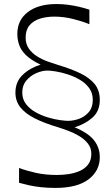

<svg xmlns="http://www.w3.org/2000/svg" viewBox="-20 -735 551 946"><path d="M56 -278.7Q56 -332.6 92.3 -366.7Q128.6 -400.9 179.9 -416.4Q134.6 -438.1 109.5 -461.9Q84.4 -485.6 74.9 -512.4Q65.4 -539.1 65.4 -568Q65.4 -636.1 117.3 -675.6Q169.1 -715.1 258.4 -715.1Q288.4 -715.1 317.1 -711.2Q345.9 -707.3 372.1 -701Q398.3 -694.7 420.4 -687.3V-615.8Q387.3 -629.6 340.6 -641.3Q293.9 -653.1 248 -653.1Q209.1 -653.1 177 -643.2Q144.9 -633.3 125.6 -610.4Q106.3 -587.6 106.3 -550Q106.3 -517.7 122.3 -495.2Q138.3 -472.7 162.9 -457.3Q187.6 -441.9 214.7 -432.1Q241.9 -422.4 264.1 -415.6Q330.1 -396 376.5 -373.4Q422.9 -350.7 447.3 -319.9Q471.7 -289 471.7 -242.9Q471.7 -187.4 435.4 -155.4Q399.1 -123.4 347.9 -107.9Q415.9 -79.3 443.8 -43.1Q471.7 -6.9 471.7 39.4Q471.7 106.7 416.1 148.8Q360.4 190.9 253.9 190.9Q215.4 190.9 182.8 187.4Q150.1 183.9 123.5 178Q96.9 172.1 73.9 165.6V92.4Q107 105.3 154.6 116.2Q202.1 127.1 260 127.1Q289.4 127.1 319.1 122.6Q348.9 118 374 106.8Q399.1 95.6 414.6 75Q430 54.4 430 22.4Q430 -6.6 412.7 -28.2Q395.4 -49.9 369.1 -65.4Q342.7 -80.9 314.3 -91.4Q285.9 -102 263.6 -108.7Q198.6 -128.1 151.7 -151.6Q104.9 -175.1 80.4 -206.1Q56 -237 56 -278.7ZM89.7 -279.6Q89.7 -246 108.2 -222.1Q126.7 -198.1 155.4 -182.1Q184 -166.1 215.6 -156.6Q247.1 -147.1 274.1 -143.4Q301.1 -139.6 315 -139.6Q342.7 -139.6 370.8 -150.1Q398.9 -160.6 418 -183.3Q437.1 -206 437.1 -243.3Q437.1 -276.9 419 -301.6Q400.9 -326.3 372.2 -342.7Q343.6 -359.1 312.4 -369Q281.1 -378.9 254.6 -383.1Q228 -387.3 214 -387.3Q187.4 -387.3 158.6 -374.6Q129.7 -362 109.7 -338.1Q89.7 -314.3 89.7 -279.6Z"/></svg>

Font: Ojuju ExtraLight
Style: Regular
Weight: 200
Designer: Chisaokwu Joboson, Mirko Velimirovic
Foundry: Udi Foundry
Version: Version 1.000